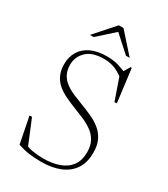

<svg xmlns="http://www.w3.org/2000/svg" viewBox="-213 -967 942 1075"><g transform="rotate(30 258.0 -430.0)"><path d="M399.5 -650 377 -655.5 402.5 -699.5H410.5L437.5 -486L422.5 -484.5L368.5 -640L411.5 -593Q366 -634 330.2 -649.8Q294.5 -665.5 252.5 -665.5Q176 -665.5 139.2 -629.2Q102.5 -593 102.5 -543Q102.5 -506 116.5 -480.5Q130.5 -455 154.8 -437.2Q179 -419.5 209.8 -406.5Q240.5 -393.5 274 -381Q307.5 -368 340.5 -353.2Q373.5 -338.5 401.2 -316.5Q429 -294.5 445.5 -261.8Q462 -229 462 -180.5Q462 -116 433.8 -74Q405.5 -32 354.2 -11Q303 10 234 10Q188.5 10 152.8 4.8Q117 -0.5 81.5 -13L48 -182.5H64L136 -8L92 -44.5Q126 -24.5 161.8 -18.2Q197.5 -12 234 -12Q291 -12 335.5 -27.8Q380 -43.5 405.2 -77.2Q430.5 -111 430.5 -165Q430.5 -208.5 413.8 -237.8Q397 -267 369.2 -286.2Q341.5 -305.5 308.2 -319.5Q275 -333.5 241.5 -346.5Q208.5 -359.5 178 -374.2Q147.5 -389 123.5 -409.2Q99.5 -429.5 85.8 -459Q72 -488.5 72 -529.5Q72 -576 93.8 -611.5Q115.5 -647 157.2 -666.5Q199 -686 258.5 -686Q302 -686 335.5 -676Q369 -666 399.5 -650ZM235.5 -844H253L139.5 -742H115.5L228.5 -869.5H259L372.5 -742H348.5Z"/></g></svg>

Font: Newsreader 16pt 16pt ExtraLight
Style: Regular
Weight: 250
Version: Version 1.003